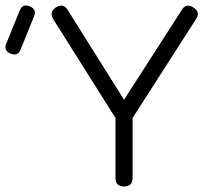

<svg xmlns="http://www.w3.org/2000/svg" viewBox="-170 -675 753 695"><path d="M-132 -481Q-158 -492 -147 -518L-99 -636Q-89 -663 -62 -652Q-36 -641 -47 -615L-95 -497Q-104 -470 -132 -481ZM488 -639Q504 -665 530 -648Q557 -631 539 -605L310 -248V-31Q310 0 279 0Q248 0 248 -31V-248L23 -605Q7 -630 32 -648Q59 -665 75 -639L279 -314Z"/></svg>

Font: Jura Medium
Style: Regular
Weight: 500
Designer: Daniel Johnson, Alexei Vanyashin
Foundry: Daniel Johnson
Version: Version 5.103